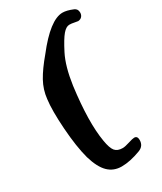

<svg xmlns="http://www.w3.org/2000/svg" viewBox="-221 -820 890 1053"><g transform="rotate(-30 224.0 -294.0)"><path d="M54.2 -372.1Q60.1 -428.2 87.6 -478Q115.2 -527.8 168 -590.3Q284.7 -740.7 363.3 -740.7Q390.1 -740.7 428.2 -724.6Q448.2 -716.3 448.2 -692.9Q448.2 -678.7 439.9 -668.7Q431.6 -658.7 415.5 -657.2Q410.6 -657.2 393.8 -660.9Q377 -664.6 362.8 -664.6Q342.3 -664.6 320.3 -638.7Q298.3 -612.8 264.6 -546.9Q229.5 -478 213.4 -364.3Q185.1 -147 207 -20Q215.3 30.3 230.7 49.1Q246.1 67.9 279.3 67.9Q293.9 67.9 322.3 58.8Q350.6 49.8 360.8 49.8Q381.3 49.8 381.3 75.2Q381.3 113.3 345.7 127Q277.8 152.8 224.1 152.8Q173.3 152.8 139.2 119.4Q105 85.9 83.5 12.7Q62 -66.9 53.7 -186Q45.4 -305.2 54.2 -372.1Z"/></g></svg>

Font: Cooper*
Style: Bold Italic
Weight: 700
Italic angle: -7°
Designer: Owen Earl
Foundry: indestructible type*
Version: Version 0.001